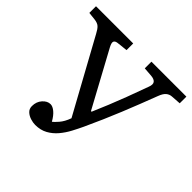

<svg xmlns="http://www.w3.org/2000/svg" viewBox="-173 -883 1080 1080"><g transform="rotate(45 367.0 -343.0)"><path d="M240 14Q222 14 201.5 7.5Q181 1 166.5 -12.5Q152 -26 152 -48Q152 -83 173 -106.5Q194 -130 219 -130Q236 -130 256 -113.5Q276 -97 294 -65Q303 -71 323.5 -94.5Q344 -118 358 -157L120 -591Q107 -616 94.5 -627.5Q82 -639 56 -642L10 -647V-700H306V-647L242 -640Q225 -638 220 -628Q215 -618 228 -593L407 -263H412Q433 -311 452 -358Q471 -405 492.5 -461Q514 -517 540 -590Q550 -616 540.5 -628.5Q531 -641 505 -643L451 -647V-700H729V-647L671 -643Q653 -642 638.5 -630Q624 -618 613 -588Q574 -485 532.5 -383Q491 -281 441 -173Q427 -143 409.5 -110Q392 -77 368.5 -49Q345 -21 313.5 -3.5Q282 14 240 14Z"/></g></svg>

Font: Literata 7pt
Style: Regular
Weight: 400
Designer: Latin by Veronika Burian and Jose Scaglione. Greek by Irene Vlachou. Cyrillic by Vera Evstafieva.
Foundry: TypeTogether
Version: Version 3.002